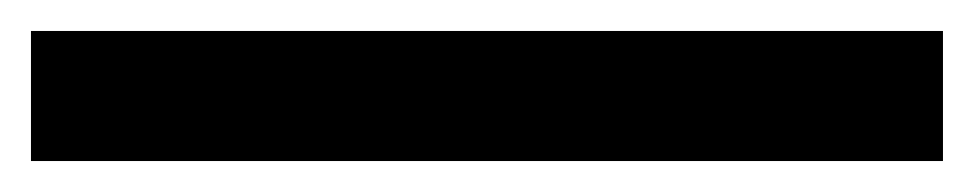

<svg xmlns="http://www.w3.org/2000/svg" viewBox="-20 4 629 124"><path d="M0 108V24H589V108Z"/></svg>

Font: Bricolage Grotesque 10pt
Style: Regular
Weight: 400
Designer: Mathieu Triay
Foundry: Atelier Triay
Version: Version 1.000; ttfautohint (v1.8.4.7-5d5b);gftools[0.9.32]